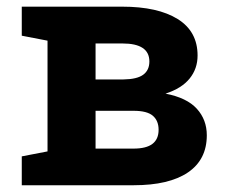

<svg xmlns="http://www.w3.org/2000/svg" viewBox="-20 -548 665 568"><path d="M44.4 0V-85.4L120.6 -100.1V-427.7L44.4 -442.4V-528.3H120.6H341.3Q446.8 -528.3 505.6 -491.7Q564.5 -455.1 564.5 -383.8Q564.5 -344.7 541 -315.7Q517.6 -286.6 469.7 -271Q532.7 -258.8 562.3 -226.3Q591.8 -193.8 591.8 -147.9Q591.8 -75.7 535.9 -37.8Q480 0 375.5 0ZM262.7 -108.4H375Q412.6 -108.4 430.9 -122.3Q449.2 -136.2 449.2 -164.1Q449.2 -190.9 432.1 -205.6Q415 -220.2 375.5 -220.2H262.7ZM262.7 -313H345.2Q385.3 -313.5 403.6 -326.9Q421.9 -340.3 421.9 -366.2Q421.9 -419.4 342.3 -419.4H262.7Z"/></svg>

Font: Robotiche
Style: Bold
Weight: 700
Designer: Google
Version: Version 2.001